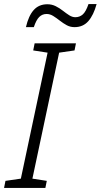

<svg xmlns="http://www.w3.org/2000/svg" viewBox="-26 -928 497 948"><path d="M-6 0 1 -35 77 -46 209 -668 138 -679 145 -714H349L342 -679L266 -668L134 -46L205 -35L198 0ZM102 -794Q115 -850 140.5 -878.5Q166 -907 208 -907Q230 -907 249 -897.5Q268 -888 284.5 -875Q301 -862 316 -852.5Q331 -843 346 -843Q367 -843 382.5 -856.5Q398 -870 411 -908H451Q436 -853 410 -823.5Q384 -794 342 -794Q321 -794 303.5 -803.5Q286 -813 269.5 -826Q253 -839 237 -849Q221 -859 204 -859Q183 -859 168 -844.5Q153 -830 141 -794Z"/></svg>

Font: Noto Sans Light
Style: Italic
Weight: 300
Italic angle: -12°
Designer: Monotype Design Team
Foundry: Monotype Imaging Inc.
Version: Version 2.013; ttfautohint (v1.8.4.7-5d5b)